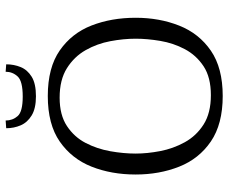

<svg xmlns="http://www.w3.org/2000/svg" viewBox="-86 -734 828 697"><g transform="rotate(-90 328.5 -385.0)"><path d="M329 9Q227 9 164 -34Q101 -77 72.5 -149Q44 -221 44 -307Q44 -395 72.5 -467Q101 -539 163.5 -582.5Q226 -626 329 -626Q432 -626 494.5 -582.5Q557 -539 585 -467Q613 -395 613 -307Q613 -221 584.5 -149Q556 -77 493.5 -34Q431 9 329 9ZM332 -34Q397 -34 437 -60.5Q477 -87 499 -128.5Q521 -170 529 -217.5Q537 -265 537 -307Q537 -351 528 -399Q519 -447 495.5 -488.5Q472 -530 430 -556.5Q388 -583 323 -583Q260 -583 220 -556.5Q180 -530 158.5 -488.5Q137 -447 128.5 -399Q120 -351 120 -307Q120 -265 129 -218Q138 -171 161 -129Q184 -87 225.5 -60.5Q267 -34 332 -34ZM328 -669Q284 -669 258.5 -684.5Q233 -700 222.5 -724.5Q212 -749 212 -777L240 -779Q240 -754 256 -735.5Q272 -717 327 -717Q383 -717 400 -735.5Q417 -754 417 -779L444 -777Q444 -749 434 -724.5Q424 -700 399 -684.5Q374 -669 328 -669Z"/></g></svg>

Font: Manuale Light
Style: Regular
Weight: 300
Designer: Eduardo Tunni / Pablo Cosgaya
Foundry: Eduardo Tunni / Pablo Cosgaya
Version: Version 1.002